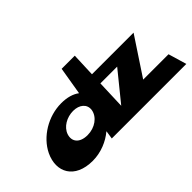

<svg xmlns="http://www.w3.org/2000/svg" viewBox="-67 -960 1344 1344"><g transform="rotate(-45 605.5 -288.0)"><path d="M689.3 -329H855.3L681.6 -115ZM88.6 -239C26.5 -108 90.4 17 268.4 17C351.4 17 428.6 -17 480.3 -61H482.3L473 0H589H678H1211L1170.8 -136H919.8L1104.7 -416H692.7L699.7 -593H569.7L535.1 -386C501.9 -411 456 -425 397 -425C268 -425 141.3 -348 88.6 -239ZM275.6 -239C293.8 -293 355.2 -328 418.2 -328C479.2 -328 522.8 -293 514.6 -239C504.7 -181 443.8 -136 369.8 -136C292.8 -136 256.7 -181 275.6 -239Z"/></g></svg>

Font: Hussar Milosc
Style: Obl
Weight: 700
Foundry: Cannot Into Space Fonts
Version: Version 1.02